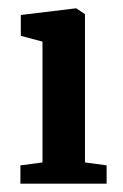

<svg xmlns="http://www.w3.org/2000/svg" viewBox="-20 -441 295 461"><path d="M29 0V-44L82 -51V-341L30 -355V-405L162 -421H163L184 -407V-51L236 -44V0Z"/></svg>

Font: Aikya SemiBold
Style: Regular
Weight: 600
Designer: Neelakash Kshetrimayum (Latin subset based on Merriweather by Eben Sorkin)
Foundry: Brand New Type
Version: Version 1.00 b005